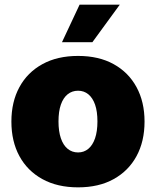

<svg xmlns="http://www.w3.org/2000/svg" viewBox="-20 -784 661 814"><path d="M311 10.3Q223.1 10.3 159.7 -24.7Q96.2 -59.6 62.3 -122.1Q28.3 -184.6 28.3 -268.6Q28.3 -352.1 62.3 -414.6Q96.2 -477.1 159.7 -512Q223.1 -546.9 311 -546.9Q398.9 -546.9 461.9 -512Q524.9 -477.1 558.8 -414.6Q592.8 -352.1 592.8 -268.6Q592.8 -184.6 558.8 -122.1Q524.9 -59.6 461.9 -24.7Q398.9 10.3 311 10.3ZM311 -137.7Q335.9 -137.7 354.5 -153.1Q373 -168.5 383.1 -198Q393.1 -227.5 393.1 -269Q393.1 -311.5 383.1 -340.3Q373 -369.1 354.5 -384.3Q335.9 -399.4 311 -399.4Q285.6 -399.4 266.8 -384.3Q248 -369.1 238 -340.3Q228 -311.5 228 -269Q228 -227.5 238 -198Q248 -168.5 266.8 -153.1Q285.6 -137.7 311 -137.7ZM242.7 -605 317.4 -764.2H487.8L371.6 -605Z"/></svg>

Font: Inter 18pt Black
Style: Regular
Weight: 900
Designer: Rasmus Andersson
Foundry: rsms
Version: Version 4.001;git-66647c0bb